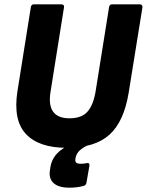

<svg xmlns="http://www.w3.org/2000/svg" viewBox="-20 -675 681 891"><path d="M290 11Q160 11 100 -53.5Q40 -118 61 -252L123 -641Q125 -655 137 -655H264Q279 -655 277 -641L215 -252Q204 -189 226 -157.5Q248 -126 302 -126Q360 -126 387 -158Q414 -190 424 -253L486 -641Q488 -655 500 -655H628Q642 -655 641 -641L577 -244Q555 -110 487.5 -49.5Q420 11 290 11ZM302 196Q252 196 228.5 174.5Q205 153 212 113L214 100Q222 52 263 21Q304 -10 388 -30L401 -8Q365 9 350 23Q335 37 331 56L330 62Q328 74 333.5 79.5Q339 85 356 85Q364 85 370 84Q376 83 383 82Q389 80 392.5 83.5Q396 87 395 94L381 174Q379 185 367 188Q352 192 335.5 194Q319 196 302 196Z"/></svg>

Font: Sofia Sans Semi Condensed Black
Style: Italic
Weight: 900
Italic angle: -9°
Version: Version 4.100